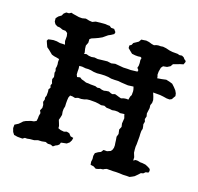

<svg xmlns="http://www.w3.org/2000/svg" viewBox="-126 -840 1034 1001"><g transform="rotate(20 391.0 -340.0)"><path d="M280 -702 294 -703 306 -702H318L328 -695H345L357 -681L355 -670L340 -660L327 -653L303 -633L285 -623L270 -616L251 -608L242 -601L243 -581L236 -563L238 -546L243 -526L238 -507L236 -489V-469L240 -452L242 -436V-421L243 -405L249 -393L265 -397L276 -390L288 -387L303 -382H317L328 -381H355L367 -377L380 -379L393 -375L405 -374L417 -377L431 -379L443 -374L452 -372L466 -377L477 -374L490 -370L502 -367L516 -372L528 -374H541L542 -381L544 -392L549 -402V-424L547 -434L542 -449V-461L539 -473L541 -487L542 -499L539 -511L534 -521L537 -536L528 -546L531 -558V-573L529 -589L531 -601L524 -605L511 -603H495L477 -605L467 -613L450 -627L449 -641L459 -648L464 -660L476 -668L489 -677L497 -691L511 -693L523 -695L539 -693L556 -688L569 -686L581 -691L592 -693H604L616 -695L634 -693L655 -688L672 -686H700L712 -683L725 -685L736 -680L743 -672L753 -665V-658L748 -645L731 -640L713 -633L696 -627L688 -613L672 -603L651 -599L643 -588L639 -565V-548L643 -537L644 -524L641 -513L649 -497L653 -476L649 -454L658 -432L663 -416V-400L658 -386L660 -370L658 -355L656 -339L660 -324L656 -308L661 -295L658 -280L661 -268L663 -256L660 -244V-228L661 -213V-169L660 -156L661 -141L663 -124L672 -102L673 -84L684 -91H696L710 -88H722L740 -86L757 -79L769 -72L772 -62L769 -52L755 -49L745 -39L733 -36L722 -24L708 -10L696 -3L684 3H668L648 4L628 3H609L592 4H559L549 8L541 13L528 15L516 20L504 23L489 15L472 13L469 -3L471 -19L469 -36L472 -52L486 -62L500 -69L509 -83H528L546 -91L552 -99L556 -112V-126L554 -138L552 -154L549 -171L554 -188L549 -211L556 -228L552 -246L554 -275L549 -289L547 -296L539 -295L524 -293L511 -296H495L479 -293L464 -295H449L434 -301L417 -298L402 -301L384 -303H353L337 -301L323 -296L308 -293H292L276 -287L261 -290H248L243 -277L242 -261V-244L243 -228L240 -213V-198L243 -181L240 -166L236 -151L243 -134L248 -121L249 -109L263 -104L282 -102L296 -107L311 -104L323 -91L339 -88L337 -74L330 -60L317 -49L301 -46L287 -43L283 -31L275 -24L265 -19L254 -10L240 -15L225 -14L211 -19L191 -15L171 -14L151 -7L129 -5L114 -2H102L91 6H64L44 3L34 -10L27 -29V-48L46 -60L57 -71L64 -79L76 -86L102 -96L117 -99L129 -106L131 -121V-134L134 -151L127 -164L134 -180L133 -196L127 -211L131 -225L129 -235L133 -248V-270L131 -282L138 -293L134 -305L138 -317L134 -327L131 -339L136 -352L134 -362L131 -374L133 -384L129 -397L131 -409V-421L129 -432V-447L131 -459L124 -469V-494L126 -507L129 -519L131 -533L126 -548V-575L122 -591L110 -599H94L77 -605L62 -606L49 -613L41 -625L39 -643L49 -656L64 -667L70 -680L81 -690L96 -691L107 -698L119 -695L133 -693L151 -690H169L188 -695L208 -691L225 -690L242 -698ZM762 -489 765 -475 759 -465 753 -454 742 -448H726L707 -451L688 -453H648L633 -454H579L560 -449L543 -447L513 -443L477 -445L458 -447L438 -446H419L402 -449L382 -450L361 -449L340 -447L321 -448L305 -451L290 -452L275 -451L256 -453L231 -451L205 -449L179 -452L162 -449H129L114 -452L100 -454L86 -458L64 -476L50 -486L42 -503L36 -517L40 -526L52 -529L68 -532H86L105 -529L124 -530L142 -526L161 -527L178 -524H195L210 -522L224 -520L240 -519L255 -522L269 -518L284 -517L300 -520L318 -518L352 -522L370 -524L392 -521L413 -526L459 -522L481 -523H499L533 -527L551 -526H568L586 -529H621L644 -530L668 -534L691 -539L710 -535L727 -530L741 -517L754 -503Z"/></g></svg>

Font: Tagesschrift
Style: Regular
Weight: 400
Designer: Yanone
Version: Version 2.000; ttfautohint (v1.8.4.7-5d5b)